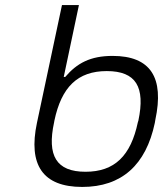

<svg xmlns="http://www.w3.org/2000/svg" viewBox="-20 -730 645 759"><path d="M592 -244 594 -256C630 -424 575 -509 425 -509C337 -509 284 -480 238 -426H232L292 -710H225L126 -244C91 -78 149 9 305 9C461 9 557 -78 592 -244ZM194 -247 195 -253C223 -386 287 -449 402 -449C518 -449 555 -386 527 -253L525 -247C497 -114 433 -51 318 -51C203 -51 165 -114 194 -247Z"/></svg>

Font: LT Wave Mono Light
Style: Italic
Weight: 300
Designer: Daniel Lyons
Version: Version 2.5 (Glyphs App)